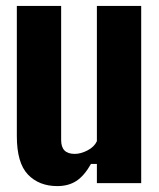

<svg xmlns="http://www.w3.org/2000/svg" viewBox="-20 -620 539 650"><path d="M174 10Q112 10 74.5 -29.2Q37 -68.5 37 -159V-600H187V-146Q187 -122 198.5 -110.5Q210 -99 233 -99Q253.5 -99 276.2 -110.8Q299 -122.5 308 -142V-600H458V0H308V-65H288Q265 -24.5 238.2 -7.2Q211.5 10 174 10Z"/></svg>

Font: Big Shoulders Display Thin Black
Style: Regular
Weight: 900
Version: Version 2.002